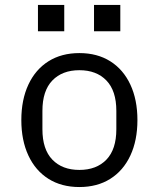

<svg xmlns="http://www.w3.org/2000/svg" viewBox="-20 -742 640 774"><path d="M66 -258Q66 -340 94.5 -401Q123 -462 175.5 -495Q228 -528 300 -528Q372 -528 424.5 -495Q477 -462 505.5 -401Q534 -340 534 -258Q534 -176 505.5 -115Q477 -54 424.5 -21Q372 12 300 12Q228 12 175.5 -21Q123 -54 94.5 -115Q66 -176 66 -258ZM449 -221V-295Q449 -376 409 -417.5Q369 -459 300 -459Q231 -459 191 -417.5Q151 -376 151 -295V-221Q151 -140 191 -98.5Q231 -57 300 -57Q369 -57 409 -98.5Q449 -140 449 -221ZM465 -722V-616H359V-722ZM239 -722V-616H133V-722Z"/></svg>

Font: iA Writer Duo V
Style: Regular
Weight: 400
Designer: Mike Abbink, Paul van der Laan, Pieter van Rosmalen, Oliver Reichenstein
Foundry: Information Architects Inc.
Version: Version 2.000